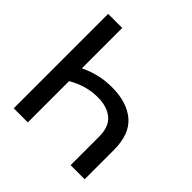

<svg xmlns="http://www.w3.org/2000/svg" viewBox="-187 -887 1046 1046"><g transform="rotate(45 335.5 -364.0)"><path d="M363.8 -460Q479 -460 545.9 -403.8Q612.8 -347.7 612.8 -224.6V0H504.4V-221.2Q504.4 -296.9 461.7 -331.8Q418.9 -366.7 348.1 -366.7Q299.3 -366.7 256.1 -353.5Q212.9 -340.3 174.8 -317.9V0H66.4V-727.5H174.8V-416.5Q215.8 -436.5 262 -448.2Q308.1 -460 363.8 -460Z"/></g></svg>

Font: Inter Display Medium
Style: Regular
Weight: 500
Designer: Rasmus Andersson
Foundry: rsms
Version: Version 4.001;git-9221beed3